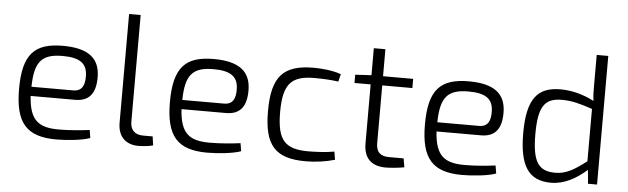

<svg xmlns="http://www.w3.org/2000/svg" viewBox="-46 -865 3405 1041"><g transform="rotate(5 1656.0 -344.0)"><path d="M368 -211C447 -211 480 -259 479 -346C478 -446 416 -497 277 -497C123 -497 60 -433 60 -244C60 -58 123 12 285 12C340 12 427 4 468 -12L461 -55C415 -49 351 -43 294 -43C183 -43 134 -79 126 -211ZM126 -261C128 -398 167 -442 280 -442C374 -442 414 -413 415 -345C416 -297 403 -261 353 -261Z M682 -700H619V-108C619 -33 663 8 731 8C753 8 795 4 811 -2L804 -50H753C707 -50 682 -74 682 -120Z M1189 -211C1268 -211 1301 -259 1300 -346C1299 -446 1237 -497 1098 -497C944 -497 881 -433 881 -244C881 -58 944 12 1106 12C1161 12 1248 4 1289 -12L1282 -55C1236 -49 1172 -43 1115 -43C1004 -43 955 -79 947 -211ZM947 -261C949 -398 988 -442 1101 -442C1195 -442 1235 -413 1236 -345C1237 -297 1224 -261 1174 -261Z M1793 -54C1746 -45 1681 -43 1652 -43C1526 -43 1481 -87 1481 -242C1481 -397 1526 -442 1652 -442C1686 -442 1741 -440 1781 -434L1791 -475C1745 -492 1682 -497 1642 -497C1476 -497 1415 -429 1415 -242C1415 -55 1476 12 1642 12C1695 12 1753 4 1800 -10Z M2170 -50H2091C2043 -50 2020 -71 2020 -120V-434H2184V-484H2020V-631H1957V-484L1869 -479V-434H1957V-113C1957 -35 1997 8 2077 8C2098 8 2148 4 2178 -2Z M2577 -211C2656 -211 2689 -259 2688 -346C2687 -446 2625 -497 2486 -497C2332 -497 2269 -433 2269 -244C2269 -58 2332 12 2494 12C2549 12 2636 4 2677 -12L2670 -55C2624 -49 2560 -43 2503 -43C2392 -43 2343 -79 2335 -211ZM2335 -261C2337 -398 2376 -442 2489 -442C2583 -442 2623 -413 2624 -345C2625 -297 2612 -261 2562 -261Z M3178 0H3227V-700H3164V-545C3164 -510 3164 -483 3168 -450C3108 -481 3047 -497 2985 -497C2860 -497 2804 -430 2804 -243C2804 -69 2852 12 2977 12C3049 12 3113 -24 3171 -75ZM3164 -121C3093 -67 3052 -44 2995 -44C2905 -44 2870 -91 2870 -244C2870 -396 2905 -441 2998 -441C3053 -441 3099 -428 3164 -406Z"/></g></svg>

Font: SnT
Style: Regular
Weight: 300
Designer: Natanael Gama
Version: Version 1.001;PS 001.001;hotconv 1.0.70;makeotf.lib2.5.58329